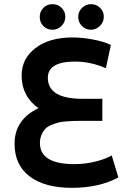

<svg xmlns="http://www.w3.org/2000/svg" viewBox="-20 -896 621 923"><path d="M232 -753Q206 -753 188.5 -771Q171 -789 171 -814.5Q171 -840 188.5 -858Q206 -876 232 -876Q258 -876 276 -858.5Q294 -841 294 -815.5Q294 -790 276 -771.5Q258 -753 232 -753ZM417 -753Q392 -753 374 -771Q356 -789 356 -814.5Q356 -840 374 -858Q392 -876 417.5 -876Q443 -876 461 -858.5Q479 -841 479 -815.5Q479 -790 460.5 -771.5Q442 -753 417 -753ZM341 -600Q210 -600 210 -522Q210 -421 377 -421H472V-315Q409 -315 371.5 -315Q334 -315 305.5 -313Q277 -311 263 -307.5Q249 -304 228.5 -296Q208 -288 198 -277Q172 -248 172 -208Q172 -107 338 -107Q390 -107 439.5 -119.5Q489 -132 517 -149L549 -43Q456 7 325.5 7Q195 7 122.5 -48Q50 -103 50 -205Q50 -321 165 -376Q84 -433 84 -533Q84 -614 150.5 -665Q217 -716 329 -716Q375 -716 427.5 -706Q480 -696 513 -680L489 -568Q416 -600 341 -600Z"/></svg>

Font: Montserrat Alternates
Style: Regular
Weight: 400
Designer: Julieta Ulanovsky
Foundry: Julieta Ulanovsky
Version: Version 2.001